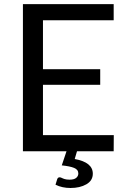

<svg xmlns="http://www.w3.org/2000/svg" viewBox="-20 -736 618 934"><path d="M323 178.5Q282 178.5 250 162.5L258.5 135Q262 126.5 270 126.5Q274.5 126.5 280.5 129.5Q286 132.5 295 135.2Q304 138 318.5 138Q340.5 138 350.8 129.2Q361 120.5 361 108Q361 89 340.5 80.8Q320 72.5 280.5 68.5L303.5 0H91.5V-716H533V-637.5H189V-399.5H467.5V-323.5H189V-78.5H533.5L533 0H354.5L343.5 37.5Q431.5 53.5 431.5 109Q431.5 142.5 400.2 160.5Q369 178.5 323 178.5Z"/></svg>

Font: Verano Sans
Style: Regular
Weight: 400
Designer: Lukasz Dziedzic with Adam Twardoch and Botio Nikoltchev
Foundry: tyPoland Lukasz Dziedzic
Version: Version 3.001;December 28, 2019;FontCreator 12.0.0.2547 64-b